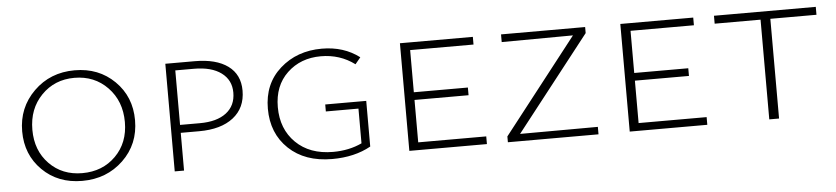

<svg xmlns="http://www.w3.org/2000/svg" viewBox="-36 -641 3574 821"><g transform="rotate(-5 1751.5 -231.0)"><path d="M290 6Q186 6 119 -60.5Q52 -127 52 -227Q52 -329 122.5 -398.5Q193 -468 298 -468Q401 -468 469 -401Q537 -334 537 -233Q537 -130 466 -62Q395 6 290 6ZM293 -27Q380 -27 436.5 -83.5Q493 -140 493 -229Q493 -319 436.5 -377.5Q380 -436 294 -436Q209 -436 152.5 -378Q96 -320 96 -230Q96 -141 151.5 -84Q207 -27 293 -27Z M813 -462Q905 -462 955.5 -425Q1006 -388 1006 -319Q1006 -245 953 -203.5Q900 -162 806 -162H727V0H687V-462ZM812 -196Q885 -196 925.5 -227Q966 -258 966 -314Q966 -368 924 -399Q882 -430 807 -430H727V-196Z M1353 -229H1529V-33Q1459 6 1363 6Q1246 6 1176.5 -60Q1107 -126 1107 -232Q1107 -339 1179.5 -403.5Q1252 -468 1359 -468Q1453 -468 1520 -417L1497 -389Q1434 -436 1352 -436Q1265 -436 1207.5 -381.5Q1150 -327 1150 -235Q1150 -141 1209.5 -82.5Q1269 -24 1369 -24Q1438 -24 1493 -50V-199H1353Z M1735 -33H2027V0H1694V-462H2007V-429H1735V-248H1967V-215H1735Z M2172 -31 2506 -32V0H2117V-25L2434 -431L2128 -429V-462H2489V-436Z M2681 -33H2973V0H2640V-462H2953V-429H2681V-248H2913V-215H2681Z M3479 -462V-428H3281V0H3239V-428H3042V-462Z"/></g></svg>

Font: EauTestSC Light
Style: Regular
Weight: 300
Designer: Christian Thalmann (Catharsis Fonts)
Version: Version 0.001;PS 000.001;hotconv 1.0.88;makeotf.lib2.5.64775